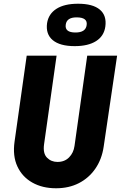

<svg xmlns="http://www.w3.org/2000/svg" viewBox="-20 -998 647 1028"><path d="M280 10Q207 10 153 -20.5Q99 -51 73 -107Q47 -163 58 -240L123 -700H283L216 -226Q209 -177 231.5 -154Q254 -131 288 -131Q326 -131 350 -155.5Q374 -180 379 -217L447 -700H607L535 -212Q525 -145 490.5 -95Q456 -45 402.5 -17.5Q349 10 280 10ZM380 -751Q301 -751 262.5 -783Q224 -815 232 -874Q240 -924 282.5 -951Q325 -978 398 -978Q477 -978 514.5 -946.5Q552 -915 544 -856Q537 -805 494.5 -778Q452 -751 380 -751ZM384 -824Q439 -824 444 -864Q450 -905 390 -905Q337 -905 332 -866Q326 -824 384 -824Z"/></svg>

Font: Finlandica
Style: Bold Italic
Weight: 700
Italic angle: -8°
Designer: Niklas Ekholm, Juho Hiilivirta, Jaakko Suomalainen
Foundry: Helsinki Type Studio
Version: Version 1.064; ttfautohint (v1.8.4.7-5d5b)